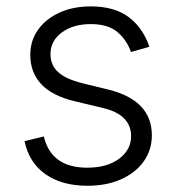

<svg xmlns="http://www.w3.org/2000/svg" viewBox="-20 -573 553 604"><path d="M449.9 -425.8 392 -409.4Q379.3 -446.4 349.8 -471.8Q320.3 -497.2 265.3 -497.2Q210.2 -497.2 174.5 -470.9Q138.8 -444.6 138.8 -403.1Q138.8 -367.5 163.2 -345.9Q187.5 -324.2 238.3 -311.4L320.7 -291.2Q457.7 -257.5 457.7 -147.4Q457.7 -101.2 432.2 -65.3Q406.6 -29.5 361 -9.1Q315.3 11.4 255.3 11.4Q175.1 11.4 123.4 -24.7Q71.7 -60.7 57.2 -128.9L117.9 -143.8Q141 -45.5 254.3 -45.5Q317.1 -45.5 354.8 -73.7Q392.4 -101.9 392.4 -144.5Q392.4 -212.4 303.6 -233.3L214.5 -254.6Q143.5 -271.7 109.4 -308.6Q75.3 -345.5 75.3 -400.2Q75.3 -445.3 99.8 -479.6Q124.3 -513.8 167.3 -533.4Q210.2 -552.9 265.3 -552.9Q340.2 -552.9 385.1 -519Q430 -485.1 449.9 -425.8Z"/></svg>

Font: Inter UI Light
Style: Regular
Weight: 300
Designer: Rasmus Andersson
Foundry: rsms
Version: 3.2;8d6f07862